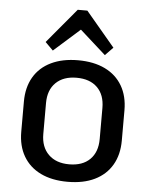

<svg xmlns="http://www.w3.org/2000/svg" viewBox="-55 -822 684 875"><g transform="rotate(5 287.0 -384.5)"><path d="M287 8Q215 8 163.5 -17Q112 -42 84.5 -89Q57 -136 57 -201V-339Q57 -404 84.5 -451Q112 -498 164 -523Q216 -548 287 -548Q359 -548 410.5 -523Q462 -498 489.5 -451Q517 -404 517 -339V-201Q517 -136 489.5 -89Q462 -42 410.5 -17Q359 8 287 8ZM287 -72Q348 -72 382 -105.5Q416 -139 416 -199V-341Q416 -401 382 -434.5Q348 -468 287 -468Q227 -468 192.5 -434.5Q158 -401 158 -341V-199Q158 -140 192.5 -106Q227 -72 287 -72ZM132 -618 265 -777H309L442 -619L406 -582L263 -710H312L168 -582Z"/></g></svg>

Font: Pathway Extreme SemiCondensed Medium
Style: Regular
Weight: 500
Width: 4
Version: Version 1.001;gftools[0.9.26]